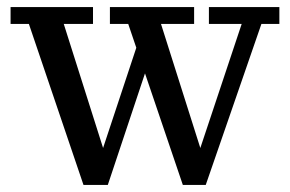

<svg xmlns="http://www.w3.org/2000/svg" viewBox="-20 -523 823 545"><path d="M499 2 344 -455H292V-503H531V-455H437L560 -67L537 -68L666 -455H573V-503H773V-455H722L564 2ZM217 2 62 -455H10V-503H244V-455H161L284 -67L261 -68L379 -424L401 -343L286 2Z"/></svg>

Font: Montagu Slab
Style: Regular
Weight: 400
Version: Version 1.000